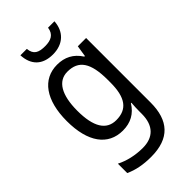

<svg xmlns="http://www.w3.org/2000/svg" viewBox="-293 -888 1145 1145"><g transform="rotate(-45 279.5 -316.0)"><path d="M419 -806H365C358 -755 323 -740 275 -740C221 -740 191 -754 186 -806H132C136 -722 184 -672 273 -672C361 -672 414 -725 419 -806ZM247 -612C124 -612 50 -509 50 -333C50 -155 123 -56 247 -56C313 -56 362 -83 396 -138H400C398 -119 397 -84 397 -66V-47C397 51 346 101 258 101C194 101 135 87 86 62V141C133 163 188 174 255 174C411 174 482 93 482 -58V-602H412L401 -531H396C360 -587 310 -612 247 -612ZM261 -539C355 -539 397 -479 397 -334V-312C397 -185 355 -128 263 -128C180 -128 138 -196 138 -332C138 -465 181 -539 261 -539Z"/></g></svg>

Font: Noto Sans Malayalam UI SemiCondensed
Style: Regular
Weight: 400
Width: 4
Designer: Jelle Bosma - Monotype Design Team
Foundry: Monotype Imaging Inc.
Version: Version 2.104